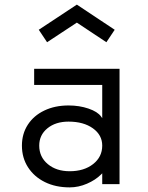

<svg xmlns="http://www.w3.org/2000/svg" viewBox="-20 -798 640 832"><path d="M277 -341Q324 -341 363.5 -327.5Q403 -314 418 -293L423 -286V-430H128V-500H498V0H423V-47L418 -42Q394 -18 357 -2Q320 14 282 14Q221 14 174.5 -9Q128 -32 101.5 -73Q75 -114 75 -167Q75 -218 100.5 -257.5Q126 -297 172 -319Q218 -341 277 -341ZM150 -167Q150 -118 187 -87Q224 -56 282 -56Q344 -56 383.5 -87Q423 -118 423 -167Q423 -213 382.5 -242Q342 -271 277 -271Q221 -271 185.5 -242Q150 -213 150 -167ZM184 -615 148 -669 313 -778 477 -669 441 -615 313 -700Z"/></svg>

Font: Orbit
Style: Regular
Weight: 400
Designer: Sooun Cho
Foundry: JAMO
Version: Version 1.000; ttfautohint (v1.8.4.7-5d5b);gftools[0.9.29]